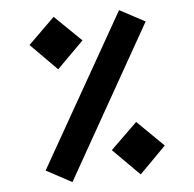

<svg xmlns="http://www.w3.org/2000/svg" viewBox="-50 -727 801 791"><g transform="rotate(-5 350.0 -331.5)"><path d="M112 -44 471 -676 576 -620 218 13ZM91 -565 200 -672 310 -565 200 -455ZM391 -104 501 -211 610 -104 501 6Z"/></g></svg>

Font: FiraGOUPP
Style: Bold
Weight: 700
Designer: bBox Type
Foundry: bBox Type GmbH
Version: Version 1.001